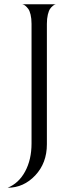

<svg xmlns="http://www.w3.org/2000/svg" viewBox="-20 -708 352 901"><path d="M200 -596V-31Q200 57 145.5 115Q91 173 16 173Q68 152 98 96.5Q128 41 128 -35V-596Q128 -621 123.5 -639.5Q119 -658 112.5 -666.5Q106 -675 99.5 -680.5Q93 -686 88 -687L84 -688H243Q241 -688 238 -687Q235 -686 228 -680.5Q221 -675 215 -666.5Q209 -658 204.5 -639.5Q200 -621 200 -596Z"/></svg>

Font: Bellefair
Style: Regular
Weight: 400
Designer: Nick Shinn, Liron Lavi Turkenic
Foundry: Shinntype
Version: Version 1.003;PS 001.003;hotconv 1.0.88;makeotf.lib2.5.64775